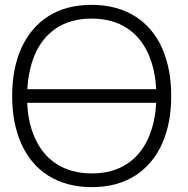

<svg xmlns="http://www.w3.org/2000/svg" viewBox="-20 -755 774 790"><path d="M357.5 15C427.5 15 487 -1 536.5 -32.5C634.5 -95.5 684.5 -211.5 684.5 -360C684.5 -434.5 672 -499.5 647.5 -556C597.5 -668.5 497.5 -735 357.5 -735C287 -735 227.5 -719.5 178.5 -688C80.5 -625 30 -508.5 30 -360C30 -285.5 42.5 -220.5 67.5 -164C117.5 -51.5 217 15 357.5 15ZM92.5 -388C95.5 -440.5 105.5 -486.5 122 -527C162 -623 242 -678.5 355.5 -678.5H357.5C473 -678.5 553 -622.5 593 -527C610 -486.5 620 -440 622.5 -388ZM357.5 -41.5C241.5 -41.5 161 -97.5 121 -193.5C103.5 -234 94 -280.5 92 -332H622.5C620 -280 610 -233.5 593 -193C553 -97.5 473 -41.5 359.5 -41.5H357.5Z"/></svg>

Font: Vela Sans Light
Style: Regular
Weight: 300
Designer: Principal design: Mikhail Sharanda - project Manrope.
Design modification: Ravid Balaliev
Foundry: Mikhail Sharanda
Version: Version 1.001